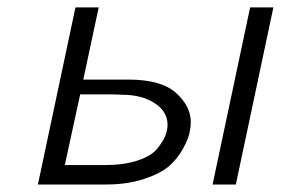

<svg xmlns="http://www.w3.org/2000/svg" viewBox="-20 -492 749 512"><path d="M81.1 0 181.2 -472.2H243.2L202.1 -279.8H321.8Q409.7 -279.8 449.2 -244.4Q488.8 -209 488.8 -166Q488.8 -153.8 485.4 -137.5Q481.9 -121.1 468 -95.5Q454.1 -69.8 431.6 -49.8Q409.2 -29.8 364.5 -14.9Q319.8 0 262.2 0ZM152.8 -51.8H258.8Q310.5 -51.8 347.2 -64Q383.8 -76.2 399.4 -95.7Q415 -115.2 420.9 -130.1Q426.8 -145 426.8 -159.2Q426.8 -192.4 396.5 -214.1Q366.2 -235.8 320.8 -238.8L284.2 -240.2H193.8ZM546.9 0 647 -472.2H709L608.9 0Z"/></svg>

Font: CMU Bright
Style: Oblique
Weight: 500
Italic angle: -12°
Version: Version 0.7.0